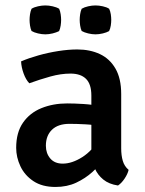

<svg xmlns="http://www.w3.org/2000/svg" viewBox="-20 -692 548 724"><path d="M41 -134.5Q41 -192.5 66.8 -229.5Q92.5 -266.5 136.2 -284.2Q180 -302 233.5 -302Q260.5 -302 295.5 -299.8Q330.5 -297.5 360.5 -291V-215.5Q335 -221.5 302 -223.2Q269 -225 242 -225Q199 -225 176 -202.8Q153 -180.5 153 -142.5Q153 -114 169.5 -94.5Q186 -75 216.5 -75Q251.5 -75 290.2 -99.5Q329 -124 355.5 -171L372.5 -88.5Q354.5 -67 328.2 -43.2Q302 -19.5 267.5 -3.2Q233 13 189 13Q139 13 106 -9Q73 -31 57 -65Q41 -99 41 -134.5ZM465 -51.5Q461.5 -36 449.8 -18.5Q438 -1 425 7.5Q391 2.5 369.5 -15Q348 -32.5 337.5 -57.2Q327 -82 324.5 -108V-331.5Q324.5 -375 304.2 -394.8Q284 -414.5 246 -414.5Q209.5 -414.5 170 -403.5Q130.5 -392.5 90.5 -378Q77.5 -391.5 69 -415Q60.5 -438.5 59.5 -460.5Q88.5 -473 125 -483.2Q161.5 -493.5 199.8 -499.5Q238 -505.5 271.5 -505.5Q319.5 -505.5 356.8 -488Q394 -470.5 415.5 -433.2Q437 -396 437 -337.5V-132.5Q437 -106 443 -85.5Q449 -65 465 -51.5ZM91.5 -617Q91.5 -626.5 93.2 -638.2Q95 -650 99 -659Q108.5 -665 123.2 -668.2Q138 -671.5 151 -671.5Q164 -671.5 178.5 -668.2Q193 -665 203 -659Q207 -650 208.8 -638.2Q210.5 -626.5 210.5 -617Q210.5 -607.5 208.8 -595.8Q207 -584 203 -575Q193 -569.5 178.5 -566Q164 -562.5 151 -562.5Q138 -562.5 123.2 -566Q108.5 -569.5 99 -575Q95 -584 93.2 -595.8Q91.5 -607.5 91.5 -617ZM280.5 -617Q280.5 -626.5 282.2 -638.2Q284 -650 288 -659Q298 -665 312.5 -668.2Q327 -671.5 340 -671.5Q353 -671.5 367.8 -668.2Q382.5 -665 391.5 -659Q396 -650 397.8 -638.2Q399.5 -626.5 399.5 -617Q399.5 -607.5 397.8 -595.8Q396 -584 391.5 -575Q382.5 -569.5 367.8 -566Q353 -562.5 340 -562.5Q327 -562.5 312.5 -566Q298 -569.5 288 -575Q284 -584 282.2 -595.8Q280.5 -607.5 280.5 -617Z"/></svg>

Font: Signika Light Medium
Style: Regular
Weight: 500
Version: Version 2.003;gftools[0.9.32]